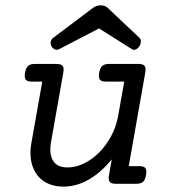

<svg xmlns="http://www.w3.org/2000/svg" viewBox="-20 -692 640 723"><path d="M171.9 -155.8Q170.9 -148.9 170.2 -142.3Q169.4 -135.7 169.4 -129.4Q169.4 -98.1 185.1 -79.8Q200.7 -61.5 234.4 -61.5Q265.6 -61.5 296.6 -76.7Q327.6 -91.8 353.8 -118.2Q379.9 -144.5 398.7 -179.7Q417.5 -214.8 424.8 -254.9L447.8 -384.8H378.4Q361.8 -384.8 356.2 -392.1Q350.6 -399.4 353.5 -418Q356.9 -436.5 365.2 -443.8Q373.5 -451.2 390.1 -451.2H502Q518.6 -451.2 524.4 -443.8Q530.3 -436.5 526.9 -418L464.8 -66.4H504.9Q521.5 -66.4 527.3 -59.1Q533.2 -51.8 529.8 -33.2Q526.9 -14.6 518.6 -7.3Q510.3 0 493.7 0H415.5Q398.9 0 393.1 -7.3Q387.2 -14.6 390.6 -33.2L400.9 -91.8Q359.4 -41.5 313.5 -15.4Q267.6 10.7 219.2 10.7Q189.9 10.7 166.7 1.7Q143.6 -7.3 127.7 -23.9Q111.8 -40.5 103.3 -64Q94.7 -87.4 94.7 -116.2Q94.7 -125 95.5 -134.3Q96.2 -143.6 98.1 -153.3L139.2 -384.8H99.1Q82.5 -384.8 76.9 -392.1Q71.3 -399.4 74.2 -418Q77.6 -436.5 85.9 -443.8Q94.2 -451.2 110.8 -451.2H193.4Q210 -451.2 215.8 -443.8Q221.7 -436.5 218.3 -418ZM203.6 -507.3Q193.8 -502.4 185.8 -506.3Q177.7 -510.3 173.8 -518.1Q169.9 -525.9 171.1 -534.7Q172.4 -543.5 180.7 -549.8L331.1 -663.1Q343.3 -671.9 359.4 -671.9Q375 -671.9 384.8 -663.1L504.9 -549.8Q511.2 -543.5 510.5 -534.4Q509.8 -525.4 504.9 -517.6Q499.5 -509.8 491.7 -505.9Q483.9 -502 476.1 -507.3L353 -585Z"/></svg>

Font: Courier Prime
Style: Italic
Weight: 400
Monospace: yes
Designer: Alan Dague-Greene
Foundry: Quote-Unquote Apps
Version: Version 1.202